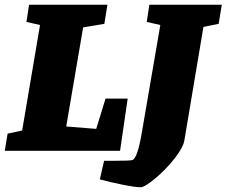

<svg xmlns="http://www.w3.org/2000/svg" viewBox="-45 -633 951 806"><path d="M491 -219 459 0H-25L-13 -72L48 -85L123 -528L66 -541L77 -613H406L393 -533L304 -518L233 -102L359 -92L398 -219ZM873 -533 809 -520 729 -44Q724 -13 686.5 34Q649 81 605.5 117Q562 153 545 153Q522 153 468 142Q414 131 374 120L392 42H431Q500 42 510 39Q532 34 551 -80L628 -528L571 -541L582 -613H886Z"/></svg>

Font: Grenze Black
Style: Italic
Weight: 900
Italic angle: -10°
Designer: Renata Polastri
Foundry: Omnibus-Type
Version: Version 1.002; ttfautohint (v1.8)